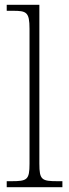

<svg xmlns="http://www.w3.org/2000/svg" viewBox="-20 -780 288 800"><path d="M8 0H240V-25H221C154 -25 144 -30 144 -98V-760H8V-735H34C90 -735 103 -730 103 -660V-98C103 -30 93 -25 26 -25H8Z"/></svg>

Font: Noto Serif Thai SemiCondensed ExtraLight
Style: Regular
Weight: 200
Width: 4
Designer: Monotype Design Team
Foundry: Monotype Imaging Inc.
Version: Version 2.002